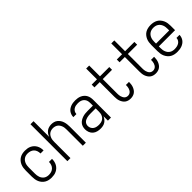

<svg xmlns="http://www.w3.org/2000/svg" viewBox="148 -1715 2703 2703"><g transform="rotate(-45 1500.0 -363.5)"><path d="M247 8Q221 8 194.5 2.5Q168 -3 145 -16.5Q122 -30 104.5 -50.5Q87 -71 76.5 -95.5Q66 -120 62 -146.5Q58 -173 58 -200V-320Q58 -347 62 -373.5Q66 -400 76.5 -424.5Q87 -449 104.5 -469.5Q122 -490 145 -503.5Q168 -517 194.5 -522.5Q221 -528 247 -528Q272 -528 296 -524Q320 -520 342.5 -509Q365 -498 383 -481Q401 -464 413 -442.5Q425 -421 430.5 -397Q436 -373 436 -348V-344H375V-347Q375 -373 366.5 -397.5Q358 -422 340 -439.5Q322 -457 297.5 -465Q273 -473 247 -473Q228 -473 209.5 -468.5Q191 -464 175.5 -453.5Q160 -443 148.5 -427.5Q137 -412 130.5 -394.5Q124 -377 121.5 -358Q119 -339 119 -320V-200Q119 -181 121.5 -162Q124 -143 130.5 -125.5Q137 -108 148.5 -92.5Q160 -77 175.5 -66.5Q191 -56 209.5 -51.5Q228 -47 247 -47Q273 -47 297.5 -55Q322 -63 340 -80.5Q358 -98 366.5 -122.5Q375 -147 375 -173V-176H436V-172Q436 -147 430.5 -123Q425 -99 413 -77.5Q401 -56 383 -39Q365 -22 342.5 -11Q320 0 296 4Q272 8 247 8Z M566 0V-735H627V-423Q635 -446 648.5 -466Q662 -486 681.5 -500.5Q701 -515 725 -521.5Q749 -528 773 -528Q798 -528 822 -521.5Q846 -515 865.5 -499.5Q885 -484 899 -463Q913 -442 920.5 -418Q928 -394 931 -369.5Q934 -345 934 -320V0H873V-320Q873 -339 871 -357.5Q869 -376 862.5 -393.5Q856 -411 845.5 -426.5Q835 -442 820 -452.5Q805 -463 787 -468Q769 -473 750 -473Q731 -473 713 -468Q695 -463 680 -452.5Q665 -442 654.5 -426.5Q644 -411 637.5 -393.5Q631 -376 629 -357.5Q627 -339 627 -320V0Z M1223 8Q1191 8 1160 0Q1129 -8 1105 -28.5Q1081 -49 1069.5 -79.5Q1058 -110 1058 -141Q1058 -166 1065 -190.5Q1072 -215 1087.5 -234Q1103 -253 1125 -266Q1147 -279 1170.5 -286.5Q1194 -294 1219 -296.5Q1244 -299 1268 -299H1373V-352Q1373 -368 1370 -384.5Q1367 -401 1359.5 -415.5Q1352 -430 1340 -441.5Q1328 -453 1313 -460Q1298 -467 1281.5 -470Q1265 -473 1249 -473Q1227 -473 1205.5 -469Q1184 -465 1165.5 -453Q1147 -441 1136 -421.5Q1125 -402 1125 -381V-379H1064V-381Q1064 -403 1071 -424.5Q1078 -446 1091 -464Q1104 -482 1122.5 -494.5Q1141 -507 1161.5 -514.5Q1182 -522 1204.5 -525Q1227 -528 1249 -528Q1273 -528 1297 -524Q1321 -520 1343 -510Q1365 -500 1383.5 -483.5Q1402 -467 1413.5 -445.5Q1425 -424 1429.5 -400Q1434 -376 1434 -352V0H1373V-88Q1364 -66 1349 -47Q1334 -28 1314 -15Q1294 -2 1270.5 3Q1247 8 1223 8ZM1246 -47Q1263 -47 1280.5 -50.5Q1298 -54 1313.5 -62Q1329 -70 1341 -83Q1353 -96 1360.5 -112Q1368 -128 1370.5 -145.5Q1373 -163 1373 -180V-244H1268Q1252 -244 1235 -242.5Q1218 -241 1202 -237Q1186 -233 1170.5 -226Q1155 -219 1143 -207.5Q1131 -196 1125 -180Q1119 -164 1119 -147Q1119 -124 1129.5 -103Q1140 -82 1158.5 -69Q1177 -56 1200 -51.5Q1223 -47 1246 -47Z M1821 8Q1799 8 1777.5 2.5Q1756 -3 1738 -16Q1720 -29 1707.5 -48Q1695 -67 1687.5 -87.5Q1680 -108 1677.5 -130.5Q1675 -153 1675 -175V-465H1570V-520H1675V-735H1735V-520H1920V-465H1735V-175Q1735 -160 1736.5 -145.5Q1738 -131 1742 -117.5Q1746 -104 1752.5 -91Q1759 -78 1769 -67.5Q1779 -57 1793 -52Q1807 -47 1821 -47Q1835 -47 1848.5 -52Q1862 -57 1872 -66.5Q1882 -76 1889 -88.5Q1896 -101 1900 -114Q1904 -127 1905.5 -141Q1907 -155 1907 -169V-176H1968V-166Q1968 -145 1964.5 -123.5Q1961 -102 1953 -82Q1945 -62 1932.5 -44.5Q1920 -27 1902.5 -15Q1885 -3 1864 2.5Q1843 8 1821 8Z M2321 8Q2299 8 2277.5 2.5Q2256 -3 2238 -16Q2220 -29 2207.5 -48Q2195 -67 2187.5 -87.5Q2180 -108 2177.5 -130.5Q2175 -153 2175 -175V-465H2070V-520H2175V-735H2235V-520H2420V-465H2235V-175Q2235 -160 2236.5 -145.5Q2238 -131 2242 -117.5Q2246 -104 2252.5 -91Q2259 -78 2269 -67.5Q2279 -57 2293 -52Q2307 -47 2321 -47Q2335 -47 2348.5 -52Q2362 -57 2372 -66.5Q2382 -76 2389 -88.5Q2396 -101 2400 -114Q2404 -127 2405.5 -141Q2407 -155 2407 -169V-176H2468V-166Q2468 -145 2464.5 -123.5Q2461 -102 2453 -82Q2445 -62 2432.5 -44.5Q2420 -27 2402.5 -15Q2385 -3 2364 2.5Q2343 8 2321 8Z M2750 8Q2723 8 2696.5 2.5Q2670 -3 2647 -16Q2624 -29 2606 -50Q2588 -71 2577 -95.5Q2566 -120 2562 -146.5Q2558 -173 2558 -200V-320Q2558 -347 2562 -373.5Q2566 -400 2577 -424.5Q2588 -449 2605.5 -470Q2623 -491 2646.5 -504Q2670 -517 2696.5 -522.5Q2723 -528 2750 -528Q2777 -528 2803.5 -522.5Q2830 -517 2853.5 -504Q2877 -491 2894.5 -470Q2912 -449 2923 -424.5Q2934 -400 2938 -373.5Q2942 -347 2942 -320V-232H2619V-200Q2619 -181 2621.5 -162Q2624 -143 2631 -125Q2638 -107 2649.5 -92Q2661 -77 2677 -66.5Q2693 -56 2712 -51.5Q2731 -47 2750 -47Q2772 -47 2794.5 -51.5Q2817 -56 2836 -67.5Q2855 -79 2867 -98.5Q2879 -118 2879 -141H2940Q2939 -118 2932 -96.5Q2925 -75 2911.5 -57Q2898 -39 2879 -26Q2860 -13 2839 -5.5Q2818 2 2795.5 5Q2773 8 2750 8ZM2619 -288H2881V-320Q2881 -339 2878.5 -358Q2876 -377 2869 -395Q2862 -413 2850.5 -428Q2839 -443 2823 -453.5Q2807 -464 2788 -468.5Q2769 -473 2750 -473Q2731 -473 2712 -468.5Q2693 -464 2677 -453.5Q2661 -443 2649.5 -428Q2638 -413 2631 -395Q2624 -377 2621.5 -358Q2619 -339 2619 -320Z"/></g></svg>

Font: Iosevka Light
Style: Regular
Weight: 300
Monospace: yes
Designer: Belleve Invis
Foundry: Belleve Invis
Version: Version 32.5.0; ttfautohint (v1.8.4)